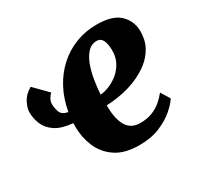

<svg xmlns="http://www.w3.org/2000/svg" viewBox="-128 -714 901 875"><g transform="rotate(-30 323.0 -277.0)"><path d="M142.5 -399Q134 -392.5 126.2 -378.8Q118.5 -365 118.5 -351Q118.5 -332 125.8 -310.5Q133 -289 165.5 -282.5Q176.5 -346 204 -397.8Q231.5 -449.5 272.5 -486.8Q313.5 -524 365 -544Q416.5 -564 475 -564Q557.5 -564 594.8 -529.2Q632 -494.5 634 -442.5Q635 -394.5 616 -358.5Q597 -322.5 564.2 -297Q531.5 -271.5 491.5 -255Q451.5 -238.5 409.8 -230.8Q368 -223 332 -222Q332 -184.5 338 -157Q344 -129.5 355.5 -111.2Q367 -93 384.5 -84.2Q402 -75.5 424 -75.5Q462 -75.5 490.2 -87Q518.5 -98.5 538.2 -116Q558 -133.5 571.5 -151L600.5 -103.5Q587 -82 556.8 -55.5Q526.5 -29 480.2 -9.5Q434 10 371.5 10Q294.5 10 247.8 -21.8Q201 -53.5 180.2 -103.8Q159.5 -154 159.5 -209Q159.5 -213.5 159.5 -218.2Q159.5 -223 159.5 -228Q101.5 -233 69.2 -254.2Q37 -275.5 24 -306.5Q11 -337.5 11 -371Q11 -391 25.2 -419.8Q39.5 -448.5 74 -468.5ZM439 -499.5Q410.5 -499.5 391 -478.2Q371.5 -457 359.2 -423.5Q347 -390 340.8 -351.5Q334.5 -313 332.5 -278Q354 -279.5 379.8 -290Q405.5 -300.5 428.5 -319.5Q451.5 -338.5 465.8 -366.5Q480 -394.5 479 -431Q478 -465 468.2 -482.2Q458.5 -499.5 439 -499.5Z"/></g></svg>

Font: Merriweather 28pt Black
Style: Italic
Weight: 900
Italic angle: -7.8°
Version: Version 2.101